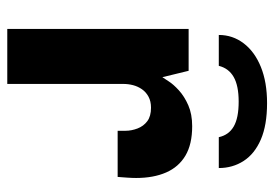

<svg xmlns="http://www.w3.org/2000/svg" viewBox="-136 -636 772 541"><g transform="rotate(90 250.5 -366.0)"><path d="M62 0V-511H180L198 -437Q201 -441 209.5 -454.5Q218 -468 235 -483.5Q252 -499 277 -510Q302 -521 336 -521Q387 -521 419 -502Q451 -483 466.5 -447.5Q482 -412 482 -363Q482 -352 481 -337.5Q480 -323 479 -311H349V-333Q349 -350 342.5 -367Q336 -384 322 -394.5Q308 -405 284 -405Q266 -405 253 -398Q240 -391 232 -379.5Q224 -368 220.5 -354.5Q217 -341 217 -327V0ZM79 -596Q79 -635 102.5 -666Q126 -697 169 -714.5Q212 -732 271 -732Q333 -732 373.5 -714.5Q414 -697 434 -666Q454 -635 454 -596H367Q361 -624 337 -638Q313 -652 267 -652Q222 -652 197.5 -638Q173 -624 166 -596Z"/></g></svg>

Font: Chivo Medium
Style: Bold
Weight: 700
Version: Version 2.002